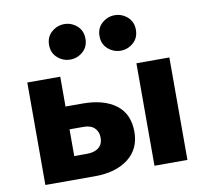

<svg xmlns="http://www.w3.org/2000/svg" viewBox="-83 -851 1009 941"><g transform="rotate(-10 421.5 -380.0)"><path d="M68 0V-510H232V-361.5H316.5Q422 -361.5 482.5 -316Q543 -270.5 543 -181Q543 -96 481 -48Q419 0 314 0ZM611 0V-510H775V0ZM232 -115H295Q333 -115 354 -132.2Q375 -149.5 375 -181Q375 -211.5 356.2 -229.8Q337.5 -248 303 -248H232ZM295.5 -584Q260.5 -584 232.8 -608Q205 -632 205 -672.5Q205 -712.5 232.8 -736.5Q260.5 -760.5 295.5 -760.5Q331 -760.5 358.5 -736.5Q386 -712.5 386 -672.5Q386 -632 358.5 -608Q331 -584 295.5 -584ZM546.5 -584Q511.5 -584 483.8 -608Q456 -632 456 -672.5Q456 -712.5 483.8 -736.5Q511.5 -760.5 546.5 -760.5Q582 -760.5 609.5 -736.5Q637 -712.5 637 -672.5Q637 -632 609.5 -608Q582 -584 546.5 -584Z"/></g></svg>

Font: Geologica
Style: Bold
Weight: 700
Designer: Sindre Bremnes, Frode Helland
Foundry: Monokrom Skriftforlag AS
Version: Version 1.010; ttfautohint (v1.8.4.7-5d5b);gftools[0.9.28]